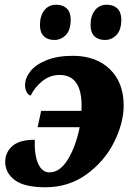

<svg xmlns="http://www.w3.org/2000/svg" viewBox="-20 -782 570 812"><path d="M2 -98Q2 -137 32 -164Q62 -191 127 -191Q125 -126 141.5 -89.5Q158 -53 189 -53Q234 -53 267.5 -108.5Q301 -164 317 -244H139L154 -313H324Q325 -319 325 -335Q325 -465 232 -465Q191 -465 158.5 -438.5Q126 -412 110 -378Q100 -380 93 -392Q86 -404 86 -422Q86 -452 108.5 -480.5Q131 -509 177 -527.5Q223 -546 288 -546Q386 -546 444.5 -489.5Q503 -433 503 -336Q503 -262 462.5 -181Q422 -100 346.5 -45Q271 10 172 10Q83 10 42.5 -20.5Q2 -51 2 -98ZM149 -676Q149 -715 167.5 -738.5Q186 -762 218 -762Q246 -762 262.5 -746Q279 -730 279 -699Q279 -655 258.5 -634Q238 -613 210 -613Q181 -613 165 -629Q149 -645 149 -676ZM363 -676Q363 -715 381.5 -738.5Q400 -762 432 -762Q460 -762 476.5 -746Q493 -730 493 -699Q493 -655 472.5 -634Q452 -613 424 -613Q395 -613 379 -629Q363 -645 363 -676Z"/></svg>

Font: Noto Serif NarrowBlack
Style: Italic
Weight: 900
Width: 4
Italic angle: -12°
Designer: Monotype Design Team
Foundry: Monotype Imaging Inc.
Version: Version 1.001